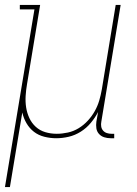

<svg xmlns="http://www.w3.org/2000/svg" viewBox="-33 -550 553 775"><path d="M-13 205 106 -512H47V-530H129L76 -210Q72 -187 70.5 -163Q69 -139 72.5 -116.5Q76 -94 85.5 -73.5Q95 -53 111.5 -38Q128 -23 150 -16.5Q172 -10 196 -10Q218 -10 241 -15Q264 -20 284.5 -32.5Q305 -45 321.5 -63Q338 -81 349.5 -101.5Q361 -122 367.5 -144Q374 -166 378 -189L434 -530H454L376 -59Q374 -49 375.5 -39.5Q377 -30 383 -23Q389 -16 398 -13Q407 -10 417 -10H428V8H414Q400 8 387.5 4Q375 0 366.5 -9.5Q358 -19 356 -32Q354 -45 356 -59L363 -98Q351 -75 333.5 -54Q316 -33 293 -18.5Q270 -4 244.5 2Q219 8 194 8Q170 8 146 2Q122 -4 104 -18Q86 -32 74 -52.5Q62 -73 57 -96L7 205Z"/></svg>

Font: Iosevka Curly Slab ThObl
Style: Regular
Weight: 100
Italic angle: -9°
Monospace: yes
Designer: Belleve Invis
Foundry: Belleve Invis
Version: Version 11.0.0; ttfautohint (v1.8.3)